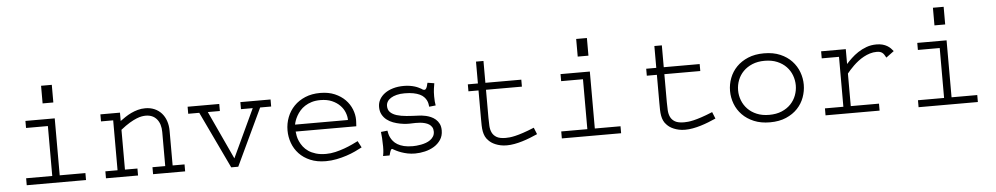

<svg xmlns="http://www.w3.org/2000/svg" viewBox="-38 -964 6678 1287"><g transform="rotate(-5 3300.5 -320.5)"><path d="M327.1 -46.9H500V0H101.1V-46.9H276.9V-382.8H129.9V-430.2H327.1ZM327.1 -655.8V-537.1H254.9V-655.8Z M766.1 -374Q782.2 -385.7 801 -398.4Q819.8 -411.1 841.3 -421.4Q862.8 -431.6 886.7 -438.2Q910.6 -444.8 937 -444.8Q971.7 -444.8 999.5 -432.6Q1027.3 -420.4 1046.6 -398.7Q1065.9 -377 1076.4 -346.7Q1086.9 -316.4 1086.9 -279.8V-46.9H1167V0H951.2V-46.9H1037.1V-275.9Q1037.1 -331.1 1010.3 -363Q983.4 -395 935.5 -395Q924.8 -395 909.7 -392.6Q894.5 -390.1 873.8 -381.8Q853 -373.5 826.4 -357.7Q799.8 -341.8 766.1 -314.9V-46.9H850.1V0H634.3V-46.9H716.3V-382.8H634.3V-430.2H766.1Z M1434.1 -382.8H1353L1503.4 -58.1L1655.3 -382.8H1576.2V-430.2H1779.3V-382.8H1705.1L1524.4 0H1477.1L1295.4 -382.8H1221.2V-430.2H1434.1Z M2359.4 -57.1Q2339.4 -46.4 2312.3 -33.7Q2285.2 -21 2253.2 -10.5Q2221.2 0 2185.5 7.1Q2149.9 14.2 2113.3 14.2Q2053.7 14.2 2008.8 -4.9Q1963.9 -23.9 1934.1 -55.7Q1904.3 -87.4 1889.4 -128.4Q1874.5 -169.4 1874.5 -213.4Q1874.5 -260.3 1890.9 -302.2Q1907.2 -344.2 1938 -376Q1968.8 -407.7 2013.2 -426.3Q2057.6 -444.8 2113.8 -444.8Q2169.9 -444.8 2211.9 -426.8Q2253.9 -408.7 2282 -379.9Q2310.1 -351.1 2324.2 -315.4Q2338.4 -279.8 2338.4 -245.1Q2338.4 -239.3 2338.1 -232.7Q2337.9 -226.1 2337.4 -220Q2336.9 -213.9 2336.7 -208.7Q2336.4 -203.6 2336.4 -201.2H1928.2Q1929.2 -188 1932.6 -170.7Q1936 -153.3 1944.3 -134.8Q1952.6 -116.2 1966.3 -98.1Q1980 -80.1 2000.7 -65.9Q2021.5 -51.8 2050.5 -43Q2079.6 -34.2 2118.2 -34.2Q2149.9 -34.2 2181.9 -41.7Q2213.9 -49.3 2242.9 -59.8Q2272 -70.3 2296.4 -81.8Q2320.8 -93.3 2336.4 -101.1ZM2284.2 -248Q2284.2 -272.5 2273.9 -298.8Q2263.7 -325.2 2242.4 -346.9Q2221.2 -368.7 2188.7 -382.8Q2156.2 -397 2111.3 -397Q2078.6 -397 2052.7 -389.2Q2026.9 -381.3 2007.1 -368.4Q1987.3 -355.5 1973.4 -339.4Q1959.5 -323.2 1950.2 -306.6Q1940.9 -290 1935.5 -274.7Q1930.2 -259.3 1928.2 -248Z M2882.3 -442.9Q2879.4 -427.2 2876.5 -406.5Q2873.5 -385.7 2873.5 -355Q2873.5 -335.4 2874.8 -321Q2876 -306.6 2878.4 -293.9L2834.5 -289.1Q2833.5 -298.8 2831.3 -310.3Q2829.1 -321.8 2823.2 -333.3Q2817.4 -344.7 2806.9 -355.7Q2796.4 -366.7 2779.1 -375Q2761.7 -383.3 2736.8 -388.2Q2711.9 -393.1 2677.2 -393.1Q2647.5 -393.1 2624.3 -387.2Q2601.1 -381.3 2585.2 -371.3Q2569.3 -361.3 2561.3 -347.9Q2553.2 -334.5 2553.2 -318.8Q2553.2 -292 2569.1 -276.4Q2585 -260.7 2612.5 -252.2Q2640.1 -243.7 2677.7 -240.5Q2715.3 -237.3 2759.3 -235.8Q2765.1 -235.8 2778.1 -234.6Q2791 -233.4 2807.1 -229.7Q2823.2 -226.1 2840.3 -218.8Q2857.4 -211.4 2871.8 -199Q2886.2 -186.5 2895.3 -168.2Q2904.3 -149.9 2904.3 -123.5Q2904.3 -87.4 2886.7 -61Q2869.1 -34.7 2841.6 -17.8Q2814 -1 2780 7.1Q2746.1 15.1 2713.4 15.1Q2686.5 15.1 2663.3 10.3Q2640.1 5.4 2621.6 -1.2Q2603 -7.8 2589.1 -14.9Q2575.2 -22 2566.4 -26.9Q2566.4 -28.8 2561.5 -28.8Q2558.1 -28.8 2555.4 -25.4Q2552.7 -22 2550.5 -16.4Q2548.3 -10.7 2546.1 -3.2Q2543.9 4.4 2541.5 13.2H2497.6Q2498.5 6.8 2499.8 0.7Q2501 -5.4 2501.7 -12.5Q2502.4 -19.5 2502.9 -28.6Q2503.4 -37.6 2503.4 -49.8Q2502.9 -82 2501.5 -106.9Q2500 -131.8 2497.6 -148.9L2541.5 -153.8Q2543 -145.5 2545.7 -133.3Q2548.3 -121.1 2554.7 -107.9Q2561 -94.7 2571.8 -81.8Q2582.5 -68.8 2599.9 -58.3Q2617.2 -47.9 2642.3 -41.5Q2667.5 -35.2 2702.1 -35.2Q2712.4 -35.2 2727.1 -36.4Q2741.7 -37.6 2758.3 -40.8Q2774.9 -43.9 2791.3 -49.8Q2807.6 -55.7 2820.8 -65.2Q2834 -74.7 2842.3 -88.4Q2850.6 -102.1 2850.6 -120.6Q2850.6 -138.2 2843.3 -150.4Q2835.9 -162.6 2824 -170.2Q2812 -177.7 2796.6 -181.9Q2781.2 -186 2765.4 -187.5Q2749.5 -189 2734.6 -188.7Q2719.7 -188.5 2708 -188Q2694.8 -187 2674.1 -188Q2653.3 -189 2630.1 -193.4Q2606.9 -197.8 2583.7 -206.3Q2560.5 -214.8 2541.7 -229.5Q2522.9 -244.1 2511.2 -265.6Q2499.5 -287.1 2499.5 -316.9Q2499.5 -344.2 2512.5 -367.2Q2525.4 -390.1 2548.6 -407Q2571.8 -423.8 2604.2 -433.3Q2636.7 -442.9 2676.3 -442.9Q2698.7 -442.9 2716.8 -439.9Q2734.9 -437 2749.3 -432.6Q2763.7 -428.2 2773.9 -423.1Q2784.2 -418 2791.5 -414.1Q2793.9 -411.6 2800.5 -408.2Q2807.1 -404.8 2812.5 -404.8Q2816.9 -404.8 2820.1 -407.5Q2823.2 -410.2 2825.4 -414.1Q2827.6 -418 2829.1 -422.1Q2830.6 -426.3 2831.5 -429.2Q2832.5 -434.1 2833.3 -436.8Q2834 -439.5 2834.5 -441.7Q2835 -443.8 2835.7 -445.6Q2836.4 -447.3 2837.4 -450.2Z M3223.6 -416H3465.3V-369.1H3223.6V-180.2Q3223.6 -151.9 3225.1 -126Q3226.6 -100.1 3236.3 -80.1Q3246.1 -60.1 3267.1 -48.1Q3288.1 -36.1 3327.6 -36.1Q3339.8 -36.1 3355 -37.6Q3370.1 -39.1 3392.3 -44.2Q3414.6 -49.3 3445.6 -59.6Q3476.6 -69.8 3520.5 -87.9L3538.6 -43Q3514.6 -32.2 3488.5 -22Q3462.4 -11.7 3435.8 -3.7Q3409.2 4.4 3382.3 9.3Q3355.5 14.2 3330.6 14.2Q3307.1 14.2 3288.3 10Q3269.5 5.9 3254.4 -0.5Q3239.3 -6.8 3228 -14.6Q3216.8 -22.5 3209.5 -30.3Q3195.8 -43.5 3188.5 -59.1Q3181.2 -74.7 3177.7 -93.3Q3174.3 -111.8 3173.8 -133.3Q3173.3 -154.8 3173.3 -180.2V-369.1H3105.5V-416H3173.3V-563H3223.6Z M3927.7 -46.9H4100.6V0H3701.7V-46.9H3877.4V-382.8H3730.5V-430.2H3927.7ZM3927.7 -655.8V-537.1H3855.5V-655.8Z M4423.8 -416H4665.5V-369.1H4423.8V-180.2Q4423.8 -151.9 4425.3 -126Q4426.8 -100.1 4436.5 -80.1Q4446.3 -60.1 4467.3 -48.1Q4488.3 -36.1 4527.8 -36.1Q4540 -36.1 4555.2 -37.6Q4570.3 -39.1 4592.5 -44.2Q4614.7 -49.3 4645.8 -59.6Q4676.8 -69.8 4720.7 -87.9L4738.8 -43Q4714.8 -32.2 4688.7 -22Q4662.6 -11.7 4636 -3.7Q4609.4 4.4 4582.5 9.3Q4555.7 14.2 4530.8 14.2Q4507.3 14.2 4488.5 10Q4469.7 5.9 4454.6 -0.5Q4439.5 -6.8 4428.2 -14.6Q4417 -22.5 4409.7 -30.3Q4396 -43.5 4388.7 -59.1Q4381.3 -74.7 4377.9 -93.3Q4374.5 -111.8 4374 -133.3Q4373.5 -154.8 4373.5 -180.2V-369.1H4305.7V-416H4373.5V-563H4423.8Z M4852.5 -218.3Q4852.5 -263.2 4868.4 -304.9Q4884.3 -346.7 4915.5 -378.9Q4946.8 -411.1 4993.2 -430.7Q5039.6 -450.2 5100.6 -450.2Q5163.1 -450.2 5209.7 -430.2Q5256.3 -410.2 5287.1 -377.2Q5317.9 -344.2 5333.3 -302.7Q5348.6 -261.2 5348.6 -217.8Q5348.6 -174.8 5333.5 -133.1Q5318.4 -91.3 5287.6 -58.6Q5256.8 -25.9 5210.4 -5.9Q5164.1 14.2 5101.6 14.2Q5040 14.2 4993.7 -5.4Q4947.3 -24.9 4915.8 -57.4Q4884.3 -89.8 4868.4 -131.8Q4852.5 -173.8 4852.5 -218.3ZM4906.7 -217.8Q4906.7 -182.6 4919.4 -149.9Q4932.1 -117.2 4956.5 -91.8Q4981 -66.4 5017.1 -51.3Q5053.2 -36.1 5100.6 -36.1Q5148.9 -36.1 5185.3 -51.5Q5221.7 -66.9 5246.1 -92.5Q5270.5 -118.2 5282.7 -150.9Q5294.9 -183.6 5294.9 -217.8Q5294.9 -252.4 5282.7 -285.2Q5270.5 -317.9 5246.1 -343.5Q5221.7 -369.1 5185.3 -384.5Q5148.9 -399.9 5100.6 -399.9Q5053.7 -399.9 5017.6 -384.8Q4981.4 -369.6 4956.8 -344.5Q4932.1 -319.3 4919.4 -286.4Q4906.7 -253.4 4906.7 -217.8Z M5649.9 -330.1Q5665 -347.2 5685.8 -366.9Q5706.5 -386.7 5732.4 -403.8Q5758.3 -420.9 5789.6 -432.4Q5820.8 -443.8 5856.9 -443.8Q5880.4 -443.8 5897.9 -439Q5915.5 -434.1 5928.7 -426.3Q5941.9 -418.5 5951.7 -408.7Q5961.4 -398.9 5968.8 -389.2L5916 -350.1Q5909.7 -361.8 5904.1 -370.4Q5898.4 -378.9 5891.6 -384Q5884.8 -389.2 5876 -391.6Q5867.2 -394 5854 -394Q5830.6 -394 5808.6 -387.2Q5786.6 -380.4 5766.4 -369.4Q5746.1 -358.4 5728.3 -344.5Q5710.4 -330.6 5695.6 -316.2Q5680.7 -301.8 5669.2 -288.8Q5657.7 -275.9 5649.9 -266.1V-46.9H5839.8V0H5476.1V-46.9H5600.1V-382.8H5483.9V-430.2H5649.9Z M6328.1 -46.9H6501V0H6102.1V-46.9H6277.8V-382.8H6130.9V-430.2H6328.1ZM6328.1 -655.8V-537.1H6255.9V-655.8Z"/></g></svg>

Font: Ethiopic Sadiss
Style: Regular
Weight: 400
Designer: abass alamnehe
Foundry: Senamirmir Project
Version: Version 5.100